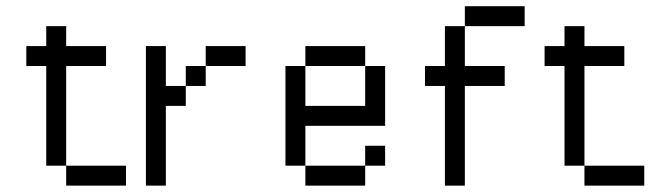

<svg xmlns="http://www.w3.org/2000/svg" viewBox="-20 -582 2040 602"><path d="M125 -500H187.5V-437.5H312.5V-375H187.5V-62.5H125V-375H62.5V-437.5H125ZM187.5 -62.5H375V0H187.5Z M625 -437.5H750V-375H625ZM562.5 -375H625V-312.5H562.5ZM437.5 -437.5H500V-312.5H562.5V-250H500V0H437.5Z M1125 -125H1187.5V-62.5H1125ZM937.5 -62.5H1125V0H937.5ZM875 -375H937.5V-250H1125V-375H1187.5V-187.5H937.5V-62.5H875ZM937.5 -437.5H1125V-375H937.5Z M1375 -500H1437.5V-375H1562.5V-312.5H1437.5V0H1375V-312.5H1312.5V-375H1375ZM1437.5 -562.5H1625V-500H1437.5Z M1750 -500H1812.5V-437.5H1937.5V-375H1812.5V-62.5H1750V-375H1687.5V-437.5H1750ZM1812.5 -62.5H2000V0H1812.5Z"/></svg>

Font: Pixel Operator
Style: Regular
Weight: 400
Designer: Jayvee Enaguas (HarvettFox96)
Version: 2016.04.25